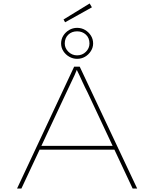

<svg xmlns="http://www.w3.org/2000/svg" viewBox="-20 -1083 885 1103"><path d="M78 0 406 -700H438L768 0H742L483 -552Q476 -565 468.5 -581Q461 -597 452.5 -615Q444 -633 436 -651Q428 -669 419 -686H423Q417 -670 409 -652.5Q401 -635 392 -616.5Q383 -598 375.5 -581.5Q368 -565 361 -551L103 0ZM196 -223 206 -245H642L652 -223ZM423 -745Q399 -745 378 -757Q357 -769 344 -789Q331 -809 331 -833Q331 -858 343.5 -878Q356 -898 377 -910.5Q398 -923 423 -923Q449 -923 469.5 -910.5Q490 -898 502.5 -878Q515 -858 515 -833Q515 -810 502 -789.5Q489 -769 468.5 -757Q448 -745 423 -745ZM423 -765Q453 -765 473.5 -785.5Q494 -806 494 -833Q494 -865 473.5 -884Q453 -903 423 -903Q392 -903 372 -883.5Q352 -864 352 -833Q352 -806 373 -785.5Q394 -765 423 -765ZM354 -955 345 -971 495 -1063 508 -1041Z"/></svg>

Font: Lexend Tera Thin
Style: Regular
Weight: 250
Version: Version 1.007